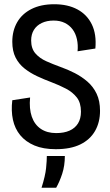

<svg xmlns="http://www.w3.org/2000/svg" viewBox="-20 -692 520 906"><path d="M243 12Q184 12 142.5 -5.5Q101 -23 75.5 -54Q50 -85 41 -127Q32 -169 38 -219L122 -232Q117 -179 130 -141.5Q143 -104 172.5 -84Q202 -64 245 -64Q282 -64 308 -75.5Q334 -87 348 -109.5Q362 -132 362 -165Q362 -207 342.5 -232Q323 -257 291.5 -273.5Q260 -290 223 -304Q188 -317 155 -332.5Q122 -348 95.5 -369Q69 -390 53.5 -420.5Q38 -451 38 -495Q38 -547 61 -587Q84 -627 128.5 -649.5Q173 -672 236 -672Q300 -672 345.5 -647.5Q391 -623 413.5 -576.5Q436 -530 430 -463L346 -450Q349 -480 343 -507Q337 -534 322.5 -553.5Q308 -573 285.5 -584Q263 -595 233 -595Q201 -595 177 -583.5Q153 -572 140 -551Q127 -530 127 -501Q127 -463 147 -440Q167 -417 198.5 -403Q230 -389 263 -377Q300 -364 333 -347Q366 -330 393 -306.5Q420 -283 436 -249.5Q452 -216 452 -169Q452 -115 428.5 -74Q405 -33 359 -10.5Q313 12 243 12ZM176 194Q194 137 197.5 101Q201 65 201 44H286Q286 90 273.5 128Q261 166 245 194Z"/></svg>

Font: Bricolage Grotesque 72pt SemiCondensed
Style: Regular
Weight: 400
Width: 4
Designer: Mathieu Triay
Foundry: Atelier Triay
Version: Version 1.001;gftools[0.9.33.dev8+g029e19f]